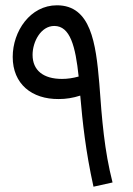

<svg xmlns="http://www.w3.org/2000/svg" viewBox="-20 -698 502 725"><path d="M333 7 405 -9C374 -130 365 -244 355 -383C342 -536 323 -678 195 -678C94 -678 28 -580 28 -483C28 -381 100 -323 202 -324C229 -324 255 -328 283 -337C292 -235 303 -129 333 7ZM103 -491C103 -540 134 -600 185 -600C245 -600 265 -523 277 -409C255 -403 235 -400 214 -400C144 -400 103 -432 103 -491Z"/></svg>

Font: Noto Sans Arabic UI SmCn
Style: Regular
Weight: 400
Width: 4
Designer: Monotype Design Team, Nadine Chahine and Nizar Qandah
Foundry: Monotype Imaging Inc.
Version: Version 2.010